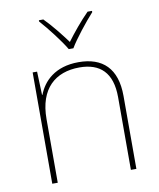

<svg xmlns="http://www.w3.org/2000/svg" viewBox="-85 -830 743 897"><g transform="rotate(-10 286.5 -381.5)"><path d="M275 -606H297C321 -647 376 -716 413 -757V-763H392C355 -726 314 -676 286 -638C258 -676 219 -726 182 -763H161V-757C198 -716 251 -647 275 -606ZM309 -538C197 -538 140 -478 117 -417H115L111 -528H90V0H116V-302C116 -446 194 -513 309 -513C406 -513 463 -462 463 -345V0H489V-346C489 -477 423 -538 309 -538Z"/></g></svg>

Font: Noto Sans Arabic Thin
Style: Regular
Weight: 100
Designer: Monotype Design Team, Nadine Chahine, Nizar Qandah and Khaled Hosny
Foundry: Monotype Imaging Inc.
Version: Version 2.012